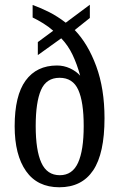

<svg xmlns="http://www.w3.org/2000/svg" viewBox="-20 -782 504 812"><path d="M231 10Q138 10 90 -58.5Q42 -127 42 -248Q42 -378 88.5 -441.5Q135 -505 221 -505Q250 -505 276 -493Q302 -481 319 -462Q306 -510 287 -550Q268 -590 239 -620L140 -549V-604L205 -652Q186 -669 162.5 -683.5Q139 -698 118 -708V-761Q154 -748 188.5 -730.5Q223 -713 258 -686L360 -762V-706L296 -655Q352 -597 387 -502Q422 -407 422 -282Q422 -133 374 -61.5Q326 10 231 10ZM233 -41Q286 -41 310 -93.5Q334 -146 334 -249Q334 -351 311 -402Q288 -453 232 -453Q176 -453 153.5 -401.5Q131 -350 131 -249Q131 -146 155 -93.5Q179 -41 233 -41Z"/></svg>

Font: Noto Serif Hebrew ExtraCondensed
Style: Regular
Weight: 400
Width: 2
Designer: Monotype Design Team
Foundry: Monotype Imaging Inc.
Version: Version 2.004; ttfautohint (v1.8.4.7-5d5b)